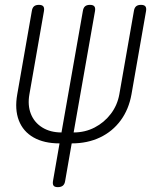

<svg xmlns="http://www.w3.org/2000/svg" viewBox="-20 -760 640 790"><path d="M218 10Q205 10 200.5 4Q196 -2 198 -15L225 -170Q161 -170 118 -194.5Q75 -219 57.5 -264.5Q40 -310 51 -372L111 -715Q113 -728 120 -734Q127 -740 140 -740Q153 -740 158 -734Q163 -728 161 -715L101 -372Q93 -327 107 -291.5Q121 -256 154 -235.5Q187 -215 233 -215L321 -715Q323 -728 330 -734Q337 -740 350 -740Q363 -740 368 -734Q373 -728 371 -715L283 -215Q330 -215 369.5 -235.5Q409 -256 436 -291.5Q463 -327 471 -372L531 -715Q533 -728 540 -734Q547 -740 560 -740Q573 -740 578 -734Q583 -728 581 -715L521 -372Q510 -310 476.5 -264.5Q443 -219 391.5 -194.5Q340 -170 275 -170L248 -15Q246 -2 238.5 4Q231 10 218 10Z"/></svg>

Font: Maple Mono NL Thin
Style: Italic
Weight: 250
Italic angle: -10°
Monospace: yes
Designer: subframe7536
Version: Version 7.000